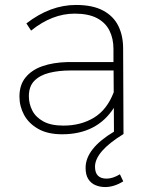

<svg xmlns="http://www.w3.org/2000/svg" viewBox="-20 -541 607 775"><path d="M404.5 214Q383.5 214 365.5 206.5Q347.5 199 336.5 182Q325.5 165 325.5 136.5Q325.5 59 440 -9.5L439.5 -105.5Q371 1 230.5 1Q172.5 1 134.2 -20.8Q96 -42.5 77.2 -77.2Q58.5 -112 58.5 -151.5Q58.5 -198 83 -228.2Q107.5 -258.5 151 -273.8Q194.5 -289 252.5 -290.5H438V-343.5Q438 -385 422 -417.2Q406 -449.5 371.5 -467.8Q337 -486 281.5 -486Q190.5 -486 105.5 -417.5L86.5 -446.5Q183 -521 286.5 -521Q354.5 -521 396.5 -498.2Q438.5 -475.5 457.8 -436Q477 -396.5 477 -346L478.5 0Q363.5 70.5 363.5 132Q363.5 180 410.5 180Q435 180 464 162.5L477.5 191Q440.5 214 404.5 214ZM236 -34Q306.5 -34 359.2 -66Q412 -98 439 -168.5L438.5 -256.5H263.5Q217 -256.5 179 -247Q141 -237.5 118.8 -215Q96.5 -192.5 96.5 -152.5Q96.5 -122.5 110.2 -95.2Q124 -68 154.8 -51Q185.5 -34 236 -34Z"/></svg>

Font: Argentum Novus ExtraLight
Style: Regular
Weight: 250
Designer: Julieta Ulanovsky (font) & Cristiano Sobral (main changes)
Foundry: Julieta Ulanovsky (font) & Cristiano Sobral (main changes)
Version: Version 3.00;November 27, 2020;FontCreator 13.0.0.2655 64-bi